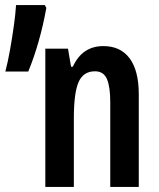

<svg xmlns="http://www.w3.org/2000/svg" viewBox="-20 -734 623 754"><path d="M386 -553Q453 -553 489 -505Q525 -457 525 -363V0H413V-333Q413 -393 400 -423.5Q387 -454 353 -454Q307 -454 288.5 -411.5Q270 -369 270 -269V0H158V-543H247L259 -472H266Q303 -553 386 -553ZM162 -703Q137 -565 91 -453H1Q11 -491 19.5 -539Q28 -587 34.5 -633.5Q41 -680 43 -714H156Z"/></svg>

Font: Noto Sans ExtraCondensed SemiBold
Style: Regular
Weight: 600
Width: 2
Designer: Monotype Design Team
Foundry: Monotype Imaging Inc.
Version: Version 2.013; ttfautohint (v1.8.4.7-5d5b)